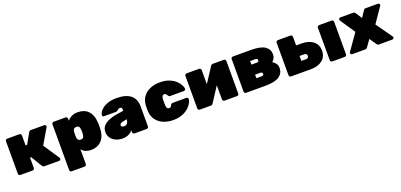

<svg xmlns="http://www.w3.org/2000/svg" viewBox="15 -1462 5399 2585"><g transform="rotate(-20 2714.5 -170.0)"><path d="M72 0Q61 0 53 -8Q45 -16 45 -27V-493Q45 -504 53 -512Q61 -520 72 -520H247Q258 -520 266 -512Q274 -504 274 -493V-350H296L382 -503Q384 -507 391 -513.5Q398 -520 411 -520H603Q613 -520 620 -513Q627 -506 627 -496Q627 -492 625.5 -487.5Q624 -483 622 -481L495 -266L647 -37Q651 -31 651 -24Q651 -14 644 -7Q637 0 627 0H417Q405 0 398 -5Q391 -10 386 -17L291 -175H274V-27Q274 -16 266 -8Q258 0 247 0Z M738 190Q727 190 719 182Q711 174 711 163V-493Q711 -504 719 -512Q727 -520 738 -520H908Q919 -520 927 -512Q935 -504 935 -493V-463Q958 -492 994.5 -511Q1031 -530 1083 -530Q1127 -530 1164 -517.5Q1201 -505 1229.5 -477.5Q1258 -450 1275 -406Q1292 -362 1295 -299Q1296 -277 1296 -260Q1296 -243 1295 -220Q1293 -161 1276 -117.5Q1259 -74 1230.5 -46Q1202 -18 1164.5 -4Q1127 10 1083 10Q1041 10 1007 -4Q973 -18 950 -50V163Q950 174 942 182Q934 190 923 190ZM1000 -169Q1019 -169 1029 -176Q1039 -183 1043.5 -196Q1048 -209 1050 -227Q1053 -260 1050 -293Q1048 -311 1043.5 -324Q1039 -337 1029 -344Q1019 -351 1000 -351Q982 -351 971 -344Q960 -337 955.5 -324Q951 -311 950 -293Q949 -271 949 -256.5Q949 -242 950 -219Q951 -203 956.5 -192Q962 -181 972.5 -175Q983 -169 1000 -169Z M1538 10Q1481 10 1437 -11Q1393 -32 1368.5 -68Q1344 -104 1344 -149Q1344 -222 1403.5 -263.5Q1463 -305 1563 -322L1669 -339V-340Q1669 -366 1664.5 -378Q1660 -390 1639 -390Q1625 -390 1616.5 -384.5Q1608 -379 1598 -369Q1587 -358 1570 -358H1400Q1390 -358 1383.5 -364Q1377 -370 1378 -380Q1379 -399 1394 -424.5Q1409 -450 1440.5 -474Q1472 -498 1521.5 -514Q1571 -530 1641 -530Q1709 -530 1759.5 -515.5Q1810 -501 1843 -473.5Q1876 -446 1892.5 -405.5Q1909 -365 1909 -314V-27Q1909 -16 1901 -8Q1893 0 1882 0H1707Q1696 0 1688 -8Q1680 -16 1680 -27V-55Q1666 -35 1644.5 -20.5Q1623 -6 1596 2Q1569 10 1538 10ZM1607 -138Q1627 -138 1641.5 -146Q1656 -154 1664 -171.5Q1672 -189 1672 -215V-216L1613 -203Q1587 -197 1578 -187Q1569 -177 1569 -166Q1569 -159 1573.5 -152.5Q1578 -146 1586.5 -142Q1595 -138 1607 -138Z M2259 10Q2183 10 2121 -16.5Q2059 -43 2021 -94Q1983 -145 1979 -219Q1978 -235 1978 -259Q1978 -283 1979 -300Q1983 -374 2020.5 -425.5Q2058 -477 2120.5 -503.5Q2183 -530 2259 -530Q2338 -530 2393.5 -507.5Q2449 -485 2483.5 -452.5Q2518 -420 2534.5 -388Q2551 -356 2552 -336Q2553 -325 2544.5 -317Q2536 -309 2525 -309H2330Q2319 -309 2312.5 -314.5Q2306 -320 2301 -329Q2294 -343 2286.5 -351Q2279 -359 2264 -359Q2241 -359 2233 -342Q2225 -325 2224 -295Q2223 -252 2224 -224Q2226 -192 2233.5 -176.5Q2241 -161 2264 -161Q2282 -161 2288.5 -169Q2295 -177 2301 -191Q2305 -200 2312 -205.5Q2319 -211 2330 -211H2525Q2536 -211 2544.5 -203Q2553 -195 2552 -184Q2551 -171 2541.5 -147.5Q2532 -124 2511.5 -97Q2491 -70 2457 -45.5Q2423 -21 2374 -5.5Q2325 10 2259 10Z M2643 0Q2632 0 2624 -8Q2616 -16 2616 -27V-493Q2616 -504 2624 -512Q2632 -520 2643 -520H2822Q2833 -520 2841 -512Q2849 -504 2849 -493V-178L2788 -196L2988 -503Q2993 -511 3000.5 -515.5Q3008 -520 3017 -520H3176Q3187 -520 3195 -512Q3203 -504 3203 -493V-27Q3203 -16 3195 -8Q3187 0 3176 0H2997Q2986 0 2978 -8Q2970 -16 2970 -27V-342L3031 -324L2831 -17Q2826 -9 2818.5 -4.5Q2811 0 2802 0Z M3306 0Q3295 0 3287 -8Q3279 -16 3279 -27V-493Q3279 -504 3287 -512Q3295 -520 3306 -520H3563Q3703 -520 3763.5 -478Q3824 -436 3824 -364Q3824 -332 3811 -308Q3798 -284 3778 -267Q3807 -250 3825.5 -224.5Q3844 -199 3844 -159Q3844 -87 3783.5 -43.5Q3723 0 3583 0ZM3503 -137H3573Q3590 -137 3599.5 -142Q3609 -147 3609 -162Q3609 -177 3599.5 -182.5Q3590 -188 3573 -188H3503ZM3503 -332H3573Q3591 -332 3600 -337Q3609 -342 3609 -357Q3609 -372 3599.5 -377.5Q3590 -383 3573 -383H3503Z M3950 0Q3939 0 3931 -8Q3923 -16 3923 -27V-493Q3923 -504 3931 -512Q3939 -520 3950 -520H4130Q4141 -520 4149 -512Q4157 -504 4157 -493V-369H4237Q4337 -369 4399 -320Q4461 -271 4461 -184Q4461 -97 4399 -48.5Q4337 0 4237 0ZM4152 -149H4217Q4237 -149 4247 -158Q4257 -167 4257 -184Q4257 -201 4247 -210.5Q4237 -220 4217 -220H4152ZM4541 0Q4530 0 4522 -8Q4514 -16 4514 -27V-493Q4514 -504 4522 -512Q4530 -520 4541 -520H4720Q4731 -520 4739 -512Q4747 -504 4747 -493V-27Q4747 -16 4739 -8Q4731 0 4720 0Z M4827 0Q4817 0 4810 -7Q4803 -14 4803 -24Q4803 -26 4804 -30Q4805 -34 4807 -37L4969 -268L4825 -483Q4824 -485 4822.5 -488.5Q4821 -492 4821 -496Q4821 -506 4828 -513Q4835 -520 4845 -520H5028Q5043 -520 5050 -513Q5057 -506 5060 -501L5118 -412L5176 -501Q5179 -506 5186 -513Q5193 -520 5208 -520H5383Q5393 -520 5400 -513Q5407 -506 5407 -497Q5407 -492 5406 -488.5Q5405 -485 5403 -483L5256 -269L5421 -37Q5423 -34 5424 -30.5Q5425 -27 5425 -24Q5425 -14 5418 -7Q5411 0 5401 0H5209Q5196 0 5189.5 -6Q5183 -12 5179 -17L5113 -114L5044 -17Q5041 -13 5034.5 -6.5Q5028 0 5014 0Z"/></g></svg>

Font: Rubik Black
Style: Regular
Weight: 900
Designer: Hubert and Fischer
Foundry: Hubert and Fischer
Version: Version 2.300;gftools[0.9.30]